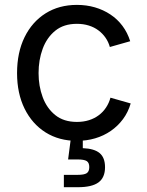

<svg xmlns="http://www.w3.org/2000/svg" viewBox="-20 -573 611 797"><path d="M299.3 11.7Q225.1 11.7 169.2 -23.4Q113.3 -58.6 82 -122.1Q50.8 -185.5 50.8 -269.5Q50.8 -355 82 -418.7Q113.3 -482.4 169.2 -517.6Q225.1 -552.7 299.3 -552.7Q338.9 -552.7 374 -542.5Q409.2 -532.2 438.2 -512.9Q467.3 -493.7 488.3 -465.6Q509.3 -437.5 520.5 -401.9L436 -377.9Q430.2 -398.9 418 -416.5Q405.8 -434.1 388.4 -447Q371.1 -460 348.6 -467Q326.2 -474.1 299.3 -474.1Q244.6 -474.1 209.5 -445.6Q174.3 -417 157.2 -370.6Q140.1 -324.2 140.1 -269.5Q140.1 -215.8 157.2 -169.7Q174.3 -123.5 209.5 -95.2Q244.6 -66.9 299.3 -66.9Q326.7 -66.9 349.6 -74.2Q372.6 -81.5 390.4 -95Q408.2 -108.4 420.4 -127Q432.6 -145.5 438.5 -167.5L522.5 -143.6Q511.7 -106.9 490.5 -78.4Q469.2 -49.8 439.9 -29.5Q410.6 -9.3 375 1.2Q339.4 11.7 299.3 11.7ZM245.1 204.1V152.8H302.7Q329.6 152.8 340.1 145.8Q350.6 138.7 350.6 120.6Q350.6 102.5 340.1 95.7Q329.6 88.9 302.7 88.9H262.7L277.3 -23.4H323.7V0V42Q371.6 43.9 393.8 62.7Q416 81.5 416 121.1Q416 164.1 388.9 184.1Q361.8 204.1 303.2 204.1Z"/></svg>

Font: Adwaita Sans
Style: Regular
Weight: 400
Designer: Rasmus Andersson
Foundry: rsms
Version: Version 4.001;git-9221beed3